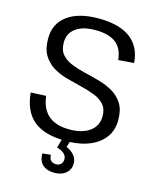

<svg xmlns="http://www.w3.org/2000/svg" viewBox="-131 -796 874 1082"><g transform="rotate(15 306.0 -255.5)"><path d="M309 7Q184 7 120 -45Q56 -97 46 -206L135 -210Q144 -135 187.5 -98Q231 -61 310 -61Q385 -61 428.5 -93Q472 -125 472 -181Q472 -224 449.5 -249Q427 -274 390.5 -288Q354 -302 310.5 -312.5Q267 -323 223.5 -335Q180 -347 143.5 -369Q107 -391 84.5 -428.5Q62 -466 62 -525Q62 -612 127 -660Q192 -708 308 -708Q429 -708 494 -660Q559 -612 566 -517L475 -510Q469 -576 428 -608Q387 -640 307 -640Q235 -640 194 -610Q153 -580 153 -526Q153 -482 175.5 -456.5Q198 -431 234.5 -416.5Q271 -402 314.5 -392Q358 -382 401.5 -369.5Q445 -357 481.5 -335.5Q518 -314 540.5 -278Q563 -242 563 -182Q563 -95 494.5 -44Q426 7 309 7ZM291 197Q247 197 222.5 174.5Q198 152 198 109L247 104Q247 125 257.5 136.5Q268 148 287 148Q306 148 316.5 137Q327 126 327 108Q327 90 313 77Q299 64 270 55L285 2H332L321 38Q351 51 367.5 72Q384 93 384 118Q384 153 358.5 175Q333 197 291 197Z"/></g></svg>

Font: Pathway Extreme
Style: Regular
Weight: 400
Designer: Eduardo Rodriguez Tunni
Foundry: Eduardo Rodriguez Tunni
Version: Version 1.001;gftools[0.9.26]